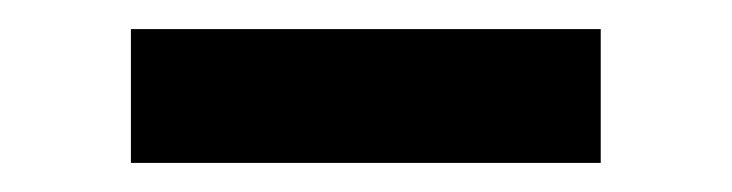

<svg xmlns="http://www.w3.org/2000/svg" viewBox="-20 -373 503 132"><path d="M70 -261V-353H393V-261Z"/></svg>

Font: Sinter Medium
Style: Regular
Weight: 500
Foundry: Adobe & rsms
Version: Version 1.000